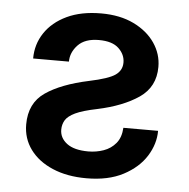

<svg xmlns="http://www.w3.org/2000/svg" viewBox="-45 -582 627 636"><g transform="rotate(5 269.0 -264.0)"><path d="M168 -143.5Q168 -115.8 192.1 -97.5Q216.3 -79.2 263.5 -79.2Q289.8 -79.2 314.1 -87.7Q338.4 -96.2 354.6 -115.6Q370.7 -134.9 372.5 -167.3H487.9Q487.9 -123.6 462.4 -82.9Q436.8 -42.3 387.1 -16.2Q337.4 9.9 264.9 9.9Q200.3 9.9 152.2 -10.7Q104 -31.2 77.4 -67.5Q50.8 -103.7 50.8 -150.6Q50.8 -221.6 102.5 -257.1Q154.1 -292.6 245.7 -312.1Q310 -325.6 332 -341.1Q354 -356.5 354 -382.8Q354 -409.1 332.7 -429.5Q311.4 -449.9 266.7 -449.9Q220.2 -449.9 196.9 -425.2Q173.7 -400.6 173.7 -370H54.7Q54.7 -417.3 80.1 -455.4Q105.5 -493.6 152.9 -516Q200.3 -538.4 266.7 -538.4Q329.5 -538.4 375.2 -516.2Q420.8 -494 445.7 -457.6Q470.5 -421.2 470.5 -378.2Q470.5 -311.8 418 -275.7Q365.4 -239.7 280.2 -221.6Q233 -212 208.8 -200.5Q184.7 -188.9 176.3 -174.7Q168 -160.5 168 -143.5Z"/></g></svg>

Font: Interface Medium
Style: Regular
Weight: 500
Designer: Rasmus Andersson
Foundry: rsms
Version: Version 1.8